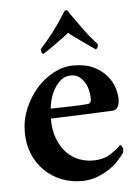

<svg xmlns="http://www.w3.org/2000/svg" viewBox="-50 -700 545 749"><g transform="rotate(-5 222.5 -325.5)"><path d="M234 -405Q209 -405 191.5 -389Q174 -373 163.5 -352Q153 -331 148.5 -311Q144 -291 144 -283Q147 -283 167 -283.5Q187 -284 211 -284.5Q235 -285 257 -286Q279 -287 286 -288Q303 -288 303 -307Q303 -322 299.5 -339Q296 -356 287.5 -370.5Q279 -385 266 -395Q253 -405 234 -405ZM246 -443Q294 -443 325.5 -427.5Q357 -412 376 -389.5Q395 -367 403 -342Q411 -317 411 -298Q411 -280 404.5 -267.5Q398 -255 385 -254Q365 -253 331.5 -251.5Q298 -250 262 -248.5Q226 -247 193 -246Q160 -245 141 -244Q141 -197 154.5 -163.5Q168 -130 189 -108.5Q210 -87 236.5 -77Q263 -67 290 -67Q333 -67 360 -85Q387 -103 401 -118Q404 -117 408 -111.5Q412 -106 412 -101Q412 -90 407 -83Q400 -73 385.5 -57Q371 -41 349.5 -26.5Q328 -12 300.5 -1.5Q273 9 240 9Q197 9 160 -6Q123 -21 95 -48.5Q67 -76 51 -114.5Q35 -153 35 -200Q35 -248 53.5 -292Q72 -336 101.5 -369.5Q131 -403 169 -423Q207 -443 246 -443ZM237 -660Q242 -660 243.5 -657Q245 -654 248 -649Q274 -612 296.5 -581Q319 -550 349 -517Q349 -510 346 -504.5Q343 -499 339 -498Q332 -503 317.5 -513Q303 -523 287 -534.5Q271 -546 257 -556Q243 -566 237 -572Q231 -566 217 -556Q203 -546 187.5 -534.5Q172 -523 157 -513Q142 -503 134 -498Q130 -499 127.5 -504.5Q125 -510 125 -517Q154 -549 178 -580.5Q202 -612 225 -649Q230 -660 237 -660Z"/></g></svg>

Font: Vermiglione SemiBold
Style: Regular
Weight: 600
Version: Version 1.000